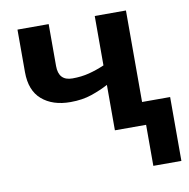

<svg xmlns="http://www.w3.org/2000/svg" viewBox="-82 -627 890 903"><g transform="rotate(-10 363.0 -175.0)"><path d="M578 -546V-109H712V196H578V0H429V-217Q394 -198 349 -182.5Q304 -167 247 -167Q162 -167 111 -211Q60 -255 60 -343V-546H209V-346Q209 -275 275 -275Q318 -275 355 -284.5Q392 -294 429 -310V-546Z"/></g></svg>

Font: RS Noto Sans
Style: Bold
Weight: 700
Designer: Monotype Design Team
Foundry: Monotype Imaging Inc.
Version: Version 3.10